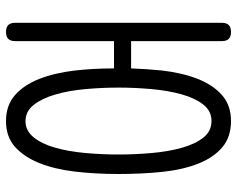

<svg xmlns="http://www.w3.org/2000/svg" viewBox="-95 -685 790 640"><g transform="rotate(90 300.0 -365.0)"><path d="M117 -710V-407H208Q210 -460 215 -510Q223 -578 243 -629Q263 -680 297 -710Q331 -740 384 -740Q437 -740 471.5 -710.5Q506 -681 526 -629.5Q546 -578 553 -510Q560 -442 560 -365Q560 -288 552 -220Q544 -152 523.5 -101Q503 -50 469.5 -20Q436 10 383.5 10Q331 10 297 -20Q263 -50 243 -101Q223 -152 215 -220Q208 -282 208 -350H117V-20Q117 -5 109.5 2.5Q102 10 86.5 10Q71 10 63.5 2.5Q56 -5 56 -21V-709Q56 -725 63.5 -732.5Q71 -740 86.5 -740Q102 -740 109.5 -732.5Q117 -725 117 -710ZM384 -55Q416 -55 438 -82.5Q460 -110 472.5 -154.5Q485 -199 490 -254.5Q495 -310 495 -365Q495 -421 490 -476.5Q485 -532 472.5 -576.5Q460 -621 438.5 -648Q417 -675 383.5 -675Q350 -675 328.5 -647.5Q307 -620 294.5 -575.5Q282 -531 277 -475.5Q272 -420 272 -365Q272 -310 277 -254.5Q282 -199 295 -154.5Q308 -110 329.5 -82.5Q351 -55 384 -55Z"/></g></svg>

Font: Maple Mono ExtraLight
Style: Regular
Weight: 275
Monospace: yes
Designer: subframe7536
Version: Version 7.000